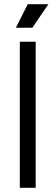

<svg xmlns="http://www.w3.org/2000/svg" viewBox="-20 -900 266 920"><path d="M113 -880 56 -767H135L212 -880ZM151 -700H75V0H151Z"/></svg>

Font: Space Text
Style: Regular
Weight: 400
Designer: Florian Karsten (Space Text), Colophon Foundry (Space Mono)
Foundry: Florian Karsten
Version: Version 1.003;PS 001.003;hotconv 1.0.88;makeotf.lib2.5.64775